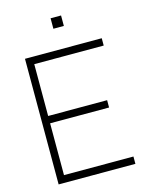

<svg xmlns="http://www.w3.org/2000/svg" viewBox="-131 -982 823 1063"><g transform="rotate(-15 280.0 -450.0)"><path d="M265 -840V-900H325V-840ZM70 0V-720H510V-678H112V-381H450V-339H112V-42H510V0Z"/></g></svg>

Font: Vela Sans GX ExtLt
Style: Regular
Weight: 200
Designer: Principal design: Mikhail Sharanda - project Manrope.
Design modification: Ravid Balaliev
Foundry: Mikhail Sharanda
Version: Version 1.001